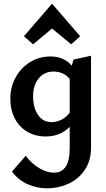

<svg xmlns="http://www.w3.org/2000/svg" viewBox="-20 -735 578 1044"><path d="M160 -494 110 -538 263 -715 416 -538 367 -494 263 -580ZM475 -432V67Q475 139 441 189Q407 239 352.5 264Q298 289 237 289Q181 289 131 267Q81 245 45 198L120 112Q154 157 195.5 180.5Q237 204 273 204Q359 204 359 71V-45Q307 7 229 7Q171 7 127 -19.5Q83 -46 59.5 -92.5Q36 -139 36 -198Q36 -262 65.5 -315Q95 -368 145 -398Q195 -428 254 -428Q328 -428 370 -378L380 -411ZM359 -122V-306Q343 -326 320 -336Q297 -346 272 -346Q221 -346 190.5 -309Q160 -272 160 -211Q160 -150 186.5 -110.5Q213 -71 260 -71Q286 -71 312 -83Q338 -95 359 -122Z"/></svg>

Font: Ysabeau Infant
Style: Bold
Weight: 700
Designer: Christian Thalmann (Catharsis Fonts)
Version: Version 0.003